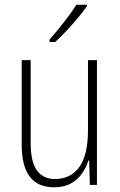

<svg xmlns="http://www.w3.org/2000/svg" viewBox="-20 -784 507 814"><path d="M391 -529V0H361L358 -104H355Q346 -75 328 -49Q310 -23 281 -6.5Q252 10 209 10Q72 10 72 -170V-529H110V-178Q110 -98 136.5 -61.5Q163 -25 213 -25Q279 -25 316 -75.5Q353 -126 353 -233V-529ZM348 -757Q332 -734 308.5 -706Q285 -678 260 -651.5Q235 -625 214 -606H190V-616Q222 -653 251.5 -690.5Q281 -728 304 -764H348Z"/></svg>

Font: Noto Sans Lao Condensed ExtraLight
Style: Regular
Weight: 200
Width: 3
Designer: Monotype Design Team
Foundry: Monotype Imaging Inc.
Version: Version 2.003; ttfautohint (v1.8.4.7-5d5b)